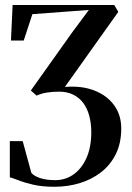

<svg xmlns="http://www.w3.org/2000/svg" viewBox="-20 -522 516 753"><path d="M194 210.5Q146 210.5 111.2 202.5Q76.5 194.5 53.5 185.5Q30.5 176.5 18.5 173.5V31.5H69L103 156Q113.5 168.5 137.5 176.5Q161.5 184.5 197 184.5Q236.5 184.5 268.2 162.2Q300 140 319 97.8Q338 55.5 338 -3.5Q338 -38 330.2 -67.2Q322.5 -96.5 306.8 -117.8Q291 -139 267.2 -150.8Q243.5 -162.5 212 -162.5Q185.5 -162.5 163.8 -159Q142 -155.5 123.5 -147L101 -167L263.5 -395.5L328.5 -483L107 -466.5L73 -363H23L29.5 -502.5H428L444 -475.5L234.5 -181Q300.5 -186.5 350.2 -167Q400 -147.5 427.8 -109Q455.5 -70.5 455.5 -18.5Q455.5 40 433.8 83.2Q412 126.5 374.8 154.8Q337.5 183 290.8 196.8Q244 210.5 194 210.5Z"/></svg>

Font: Merriweather 144pt Medium
Style: Regular
Weight: 500
Version: Version 2.100